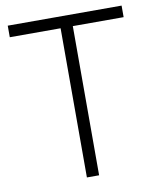

<svg xmlns="http://www.w3.org/2000/svg" viewBox="-83 -802 712 867"><g transform="rotate(-10 273.0 -368.5)"><path d="M245 0V-684H12V-737H534V-684H301V0Z"/></g></svg>

Font: Tomorrow Light
Style: Regular
Weight: 300
Designer: Tony de Marco, Monica Rizzolli
Foundry: Just in Type
Version: Version 2.002